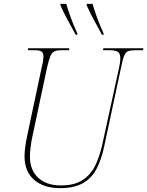

<svg xmlns="http://www.w3.org/2000/svg" viewBox="-20 -964 762 994"><path d="M291 10Q206 10 156.5 -33Q107 -76 107 -156Q107 -174 110.5 -202.5Q114 -231 122 -267L196 -616Q201 -635 203 -649.5Q205 -664 205 -672Q205 -690 195 -697Q185 -704 161 -704H124L126 -714H339L337 -704H297Q274 -704 261.5 -698Q249 -692 241 -673.5Q233 -655 224 -616L150 -268Q141 -229 138 -199Q135 -169 135 -154Q135 -83 178 -43.5Q221 -4 295 -4Q367 -4 409.5 -33Q452 -62 474 -109Q496 -156 508 -209L597 -616Q603 -644 603 -660Q603 -689 588.5 -696.5Q574 -704 549 -704H513L515 -714H722L720 -704H679Q656 -704 643.5 -699Q631 -694 623 -675.5Q615 -657 607 -616L519 -204Q505 -138 480 -90Q455 -42 409.5 -16Q364 10 291 10ZM372 -784Q348 -828 329.5 -862Q311 -896 293 -936V-944H323Q331 -916 346 -874Q361 -832 380 -792V-784ZM508 -784Q484 -828 465.5 -862Q447 -896 429 -936V-944H459Q467 -916 482 -874Q497 -832 516 -792V-784Z"/></svg>

Font: Noto Serif Display SemiCondensed Thin
Style: Italic
Weight: 100
Width: 4
Italic angle: -12°
Designer: Monotype Design Team
Foundry: Monotype Imaging Inc.
Version: Version 2.009